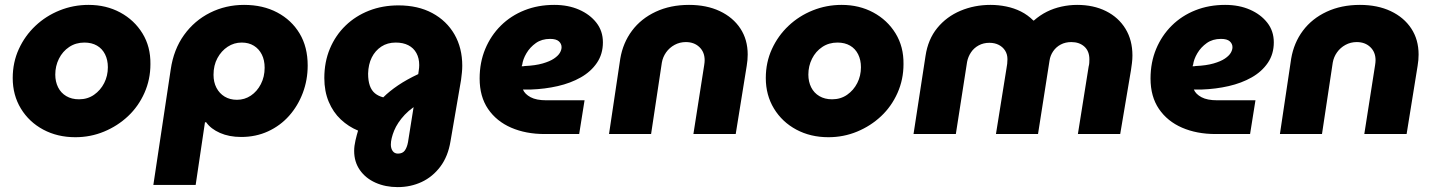

<svg xmlns="http://www.w3.org/2000/svg" viewBox="-20 -548 5862 785"><path d="M288 13Q215 13 157 -18Q99 -49 65.5 -104Q32 -159 32 -229Q32 -293 57 -347.5Q82 -402 125 -442.5Q168 -483 224 -505.5Q280 -528 342 -528Q414 -528 471.5 -497Q529 -466 562.5 -411.5Q596 -357 595 -286Q595 -223 570.5 -168Q546 -113 503.5 -73Q461 -33 405.5 -10Q350 13 288 13ZM303 -142Q338 -142 364.5 -160.5Q391 -179 406 -208.5Q421 -238 421 -273Q421 -303 409.5 -326Q398 -349 376.5 -361.5Q355 -374 325 -374Q290 -374 263 -356Q236 -338 221 -308Q206 -278 206 -243Q206 -214 217.5 -191Q229 -168 251 -155Q273 -142 303 -142Z M607 208 678 -264Q690 -346 732.5 -405Q775 -464 839 -496Q903 -528 978 -528Q1055 -528 1113.5 -497Q1172 -466 1205 -411Q1238 -356 1238 -280Q1238 -221 1218 -168Q1198 -115 1162 -74.5Q1126 -34 1076 -11Q1026 12 966 12Q917 12 879.5 -4.5Q842 -21 823 -48H818L780 208ZM949 -140Q980 -140 1005.5 -157Q1031 -174 1046.5 -204Q1062 -234 1062 -271Q1062 -302 1050.5 -325Q1039 -348 1018 -361Q997 -374 968 -374Q937 -374 911 -357Q885 -340 869 -310.5Q853 -281 853 -242Q853 -212 865 -189Q877 -166 898.5 -153Q920 -140 949 -140Z M1606 217Q1556 217 1515.5 199Q1475 181 1451.5 147.5Q1428 114 1428 69Q1428 49 1433.5 25.5Q1439 2 1444 -14Q1405 -30 1373.5 -59.5Q1342 -89 1324 -132Q1306 -175 1306 -229Q1306 -295 1329 -349.5Q1352 -404 1393 -443.5Q1434 -483 1489 -504.5Q1544 -526 1609 -526Q1689 -526 1747.5 -494.5Q1806 -463 1838 -407.5Q1870 -352 1870 -279Q1870 -266 1868.5 -251Q1867 -236 1865 -221L1822 29Q1812 91 1780.5 133Q1749 175 1704 196Q1659 217 1606 217ZM1607 80Q1626 80 1635 67.5Q1644 55 1648 34L1671 -110Q1650 -95 1635 -79Q1620 -63 1609 -46.5Q1598 -30 1591.5 -14Q1585 2 1581.5 16.5Q1578 31 1578 43Q1578 59 1585.5 69.5Q1593 80 1607 80ZM1547 -150Q1572 -175 1607.5 -199Q1643 -223 1690 -245L1692 -259Q1693 -265 1693.5 -271Q1694 -277 1694 -282Q1694 -310 1682.5 -331Q1671 -352 1649.5 -363Q1628 -374 1598 -374Q1564 -374 1539 -357.5Q1514 -341 1500 -313Q1486 -285 1485 -247Q1485 -218 1492 -198Q1499 -178 1513 -166.5Q1527 -155 1547 -150Z M2207 0Q2130 0 2070 -26Q2010 -52 1975.5 -102.5Q1941 -153 1941 -227Q1941 -293 1964 -348Q1987 -403 2028 -443.5Q2069 -484 2124.5 -506Q2180 -528 2246 -528Q2303 -528 2347.5 -508.5Q2392 -489 2418.5 -455Q2445 -421 2445 -375Q2445 -327 2420.5 -291Q2396 -255 2354.5 -231.5Q2313 -208 2260.5 -196Q2208 -184 2151 -182Q2142 -182 2134 -182Q2126 -182 2118 -182Q2126 -163 2149.5 -150.5Q2173 -138 2213 -138H2370L2348 0ZM2113 -277Q2116 -277 2119 -277Q2122 -277 2125 -278Q2169 -280 2198.5 -288.5Q2228 -297 2245 -308.5Q2262 -320 2269 -332Q2276 -344 2276 -355Q2276 -369 2265 -379Q2254 -389 2229 -389Q2195 -389 2171 -372Q2147 -355 2132.5 -330.5Q2118 -306 2115 -283Q2114 -281 2113.5 -279.5Q2113 -278 2113 -277Z M2470 0 2516 -308Q2527 -373 2564 -422.5Q2601 -472 2661 -500Q2721 -528 2797 -528Q2869 -528 2923 -502.5Q2977 -477 3007 -431.5Q3037 -386 3037 -325Q3037 -315 3036 -302.5Q3035 -290 3033 -279L2988 0H2815L2859 -281Q2860 -286 2860.5 -292.5Q2861 -299 2861 -302Q2861 -335 2839.5 -355.5Q2818 -376 2784 -376Q2759 -376 2738 -364.5Q2717 -353 2703.5 -334Q2690 -315 2686 -292L2642 0Z M3367 13Q3294 13 3236 -18Q3178 -49 3144.5 -104Q3111 -159 3111 -229Q3111 -293 3136 -347.5Q3161 -402 3204 -442.5Q3247 -483 3303 -505.5Q3359 -528 3421 -528Q3493 -528 3550.5 -497Q3608 -466 3641.5 -411.5Q3675 -357 3674 -286Q3674 -223 3649.5 -168Q3625 -113 3582.5 -73Q3540 -33 3484.5 -10Q3429 13 3367 13ZM3382 -142Q3417 -142 3443.5 -160.5Q3470 -179 3485 -208.5Q3500 -238 3500 -273Q3500 -303 3488.5 -326Q3477 -349 3455.5 -361.5Q3434 -374 3404 -374Q3369 -374 3342 -356Q3315 -338 3300 -308Q3285 -278 3285 -243Q3285 -214 3296.5 -191Q3308 -168 3330 -155Q3352 -142 3382 -142Z M3715 0 3764 -319Q3774 -387 3812 -433.5Q3850 -480 3907 -504Q3964 -528 4030 -528Q4062 -528 4094 -521.5Q4126 -515 4154 -501Q4182 -487 4205 -464H4207Q4232 -486 4260 -500Q4288 -514 4320 -521Q4352 -528 4384 -528Q4451 -528 4502 -502.5Q4553 -477 4581.5 -430.5Q4610 -384 4610 -321Q4610 -306 4608 -290Q4606 -274 4604 -261L4560 0H4387L4431 -276Q4433 -283 4433.5 -290.5Q4434 -298 4434 -305Q4434 -339 4413.5 -357.5Q4393 -376 4360 -376Q4336 -376 4317 -366Q4298 -356 4286 -338.5Q4274 -321 4271 -300L4224 0H4052L4095 -268Q4097 -277 4098 -287.5Q4099 -298 4099 -306Q4099 -326 4089.5 -341Q4080 -356 4063.5 -364.5Q4047 -373 4025 -373Q4001 -373 3981.5 -362.5Q3962 -352 3950 -334Q3938 -316 3934 -295L3888 0Z M4950 0Q4873 0 4813 -26Q4753 -52 4718.5 -102.5Q4684 -153 4684 -227Q4684 -293 4707 -348Q4730 -403 4771 -443.5Q4812 -484 4867.5 -506Q4923 -528 4989 -528Q5046 -528 5090.5 -508.5Q5135 -489 5161.5 -455Q5188 -421 5188 -375Q5188 -327 5163.5 -291Q5139 -255 5097.5 -231.5Q5056 -208 5003.5 -196Q4951 -184 4894 -182Q4885 -182 4877 -182Q4869 -182 4861 -182Q4869 -163 4892.5 -150.5Q4916 -138 4956 -138H5113L5091 0ZM4856 -277Q4859 -277 4862 -277Q4865 -277 4868 -278Q4912 -280 4941.5 -288.5Q4971 -297 4988 -308.5Q5005 -320 5012 -332Q5019 -344 5019 -355Q5019 -369 5008 -379Q4997 -389 4972 -389Q4938 -389 4914 -372Q4890 -355 4875.5 -330.5Q4861 -306 4858 -283Q4857 -281 4856.5 -279.5Q4856 -278 4856 -277Z M5213 0 5259 -308Q5270 -373 5307 -422.5Q5344 -472 5404 -500Q5464 -528 5540 -528Q5612 -528 5666 -502.5Q5720 -477 5750 -431.5Q5780 -386 5780 -325Q5780 -315 5779 -302.5Q5778 -290 5776 -279L5731 0H5558L5602 -281Q5603 -286 5603.5 -292.5Q5604 -299 5604 -302Q5604 -335 5582.5 -355.5Q5561 -376 5527 -376Q5502 -376 5481 -364.5Q5460 -353 5446.5 -334Q5433 -315 5429 -292L5385 0Z"/></svg>

Font: MuseoModerno ExtraBold
Style: Italic
Weight: 800
Italic angle: -9°
Designer: Pablo Cosgaya, Héctor Gatti, Marcela Romero, and the Authors of The MuseoModerno Project.
Foundry: Omnibus-Type Team
Version: Version 1.003